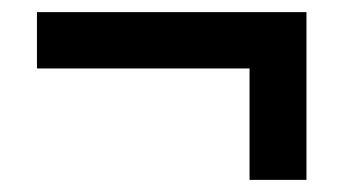

<svg xmlns="http://www.w3.org/2000/svg" viewBox="-20 -419 570 317"><path d="M486 -399V-122H392V-306H41V-399Z"/></svg>

Font: Noto Sans SemiCondensed SemiBold
Style: Regular
Weight: 600
Width: 4
Designer: Monotype Design Team
Foundry: Monotype Imaging Inc.
Version: Version 2.013; ttfautohint (v1.8.4.7-5d5b)